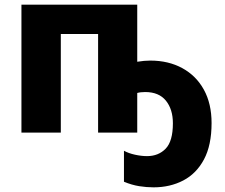

<svg xmlns="http://www.w3.org/2000/svg" viewBox="-20 -569 967 824"><path d="M569 -304Q599 -309 625 -309Q703 -309 762.5 -276.5Q822 -244 855 -184Q888 -124 888 -41Q888 54 855.5 115Q823 176 766.5 205.5Q710 235 639 235Q609 235 577.5 230Q546 225 512 211V78Q532 89 559.5 95Q587 101 611 101Q660 101 691 69Q722 37 722 -40Q722 -100 692 -137Q662 -174 603 -174Q593 -174 584.5 -173Q576 -172 569 -170V0H401V-423H241V0H72V-549H569Z"/></svg>

Font: Noto Sans ExtraBold
Style: Regular
Weight: 800
Designer: Monotype Design Team
Foundry: Monotype Imaging Inc.
Version: Version 2.007